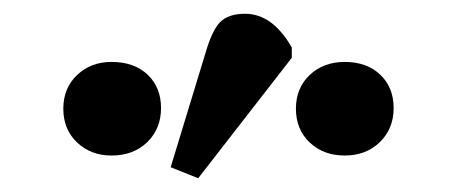

<svg xmlns="http://www.w3.org/2000/svg" viewBox="-20 -842 664 279"><path d="M268 -583 228 -599 278 -763Q288 -798 300 -810Q312 -822 336 -822Q376 -822 404 -773V-758ZM142 -616Q112 -616 92 -635Q72 -654 72 -684Q72 -714 92 -733Q112 -752 142 -752Q175 -752 194.5 -733.5Q214 -715 214 -685Q214 -655 194 -635.5Q174 -616 142 -616ZM481 -616Q450 -616 430 -635Q410 -654 410 -684Q410 -714 430 -733Q450 -752 481 -752Q513 -752 532.5 -733.5Q552 -715 552 -685Q552 -655 532 -635.5Q512 -616 481 -616Z"/></svg>

Font: Literata 7pt Medium
Style: Regular
Weight: 500
Designer: Latin by Veronika Burian and Jose Scaglione. Greek by Irene Vlachou. Cyrillic by Vera Evstafieva.
Foundry: TypeTogether
Version: Version 3.002